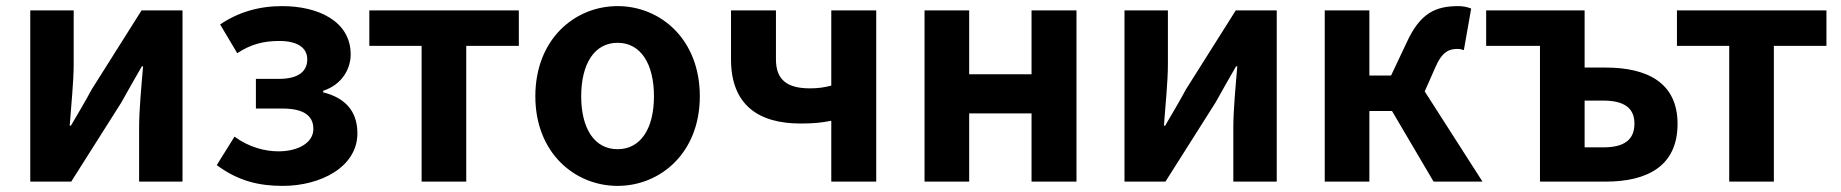

<svg xmlns="http://www.w3.org/2000/svg" viewBox="-20 -594 6023 628"><path d="M79 0H213L377 -259C395 -292 425 -344 444 -377H448C442 -307 435 -233 435 -176V0H577V-560H443L279 -300C262 -267 231 -216 212 -183H208C213 -252 221 -327 221 -383V-560H79Z M905 14C1029 14 1149 -48 1149 -158C1149 -234 1105 -275 1037 -292V-297C1098 -317 1127 -368 1127 -416C1127 -525 1020 -574 903 -574C826 -574 759 -554 700 -514L756 -420C800 -449 841 -460 894 -460C951 -460 985 -439 985 -400C985 -359 954 -336 892 -336H817V-239H903C970 -239 1005 -218 1005 -172C1005 -127 955 -99 891 -99C847 -99 795 -112 747 -147L689 -54C760 -1 829 14 905 14Z M1359 0H1505V-444H1677V-560H1188V-444H1359Z M2000 14C2140 14 2269 -94 2269 -279C2269 -466 2140 -574 2000 -574C1860 -574 1731 -466 1731 -279C1731 -94 1860 14 2000 14ZM2000 -106C1924 -106 1881 -174 1881 -279C1881 -385 1924 -454 2000 -454C2076 -454 2119 -385 2119 -279C2119 -174 2076 -106 2000 -106Z M2699 0H2846V-560H2699V-314C2676 -308 2656 -305 2629 -305C2551 -305 2518 -336 2518 -400V-560H2371V-400C2371 -249 2463 -190 2598 -190C2645 -190 2667 -193 2699 -199Z M3004 0H3150V-223H3354V0H3501V-560H3354V-351H3150V-560H3004Z M3658 0H3792L3956 -259C3974 -292 4004 -344 4023 -377H4027C4021 -307 4014 -233 4014 -176V0H4156V-560H4022L3858 -300C3841 -267 3810 -216 3791 -183H3787C3792 -252 3800 -327 3800 -383V-560H3658Z M4640 -295 4674 -372C4697 -426 4720 -434 4748 -434C4756 -434 4762 -432 4768 -430L4792 -566C4780 -571 4765 -574 4750 -574C4675 -574 4625 -551 4581 -455L4530 -347H4459V-560H4313V0H4459V-231H4533L4669 0H4829Z M5017 0H5232C5367 0 5467 -50 5467 -189C5467 -324 5367 -373 5232 -373H5163V-560H4841V-444H5017ZM5163 -112V-265H5224C5293 -265 5326 -240 5326 -190C5326 -137 5293 -112 5224 -112Z M5636 0H5782V-444H5954V-560H5465V-444H5636Z"/></svg>

Font: Noto Sans T Chinese Bold
Style: Bold
Weight: 700
Designer: Ryoko NISHIZUKA (kana & ideographs); Paul D. Hunt (Latin, Greek & Cyrillic); Wenlong ZHANG (bopomofo); Sandoll Communica
Foundry: Adobe Systems Incorporated
Version: Version 1.000;PS 1;hotconv 1.0.78;makeotf.lib2.5.61930